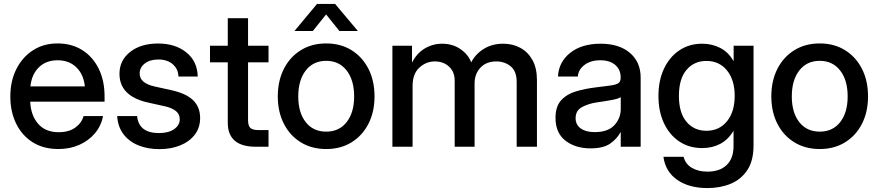

<svg xmlns="http://www.w3.org/2000/svg" viewBox="-20 -749 4484 980"><path d="M278.3 11.7Q201.7 11.7 146.7 -22.9Q91.8 -57.6 62.3 -118.4Q32.7 -179.2 32.7 -256.8Q32.7 -335.4 63.5 -396.5Q94.2 -457.5 148.4 -492.4Q202.6 -527.3 272.9 -527.3Q346.2 -527.3 400.1 -493.2Q454.1 -459 483.9 -398.2Q513.7 -337.4 513.7 -257.8V-230H134.3Q137.2 -160.2 174.6 -117.2Q211.9 -74.2 279.8 -74.2Q330.6 -74.2 363.3 -97.2Q396 -120.1 406.7 -156.7H505.9Q496.6 -106.9 464.6 -68.8Q432.6 -30.8 384.5 -9.5Q336.4 11.7 278.3 11.7ZM135.3 -308.1H413.1Q406.7 -369.6 369.6 -405.5Q332.5 -441.4 273.9 -441.4Q215.3 -441.4 178.5 -405.5Q141.6 -369.6 135.3 -308.1Z M793.5 12.2Q734.4 12.2 687 -6.8Q639.6 -25.9 610.6 -63.5Q581.5 -101.1 578.1 -156.7H679.7Q688.5 -69.8 791.5 -69.8Q840.3 -69.8 868.9 -89.8Q897.5 -109.9 897.5 -140.6Q897.5 -167 877 -182.9Q856.4 -198.7 823.2 -206.1L737.8 -225.1Q589.8 -257.3 589.8 -372.6Q589.8 -440.9 644.3 -483.9Q698.7 -526.9 787.1 -526.9Q874.5 -526.9 930.9 -481.7Q987.3 -436.5 989.3 -358.4H890.6Q890.1 -396 862.3 -420.7Q834.5 -445.3 788.6 -445.3Q744.6 -445.3 718.8 -424.8Q692.9 -404.3 692.9 -374.5Q692.9 -348.1 712.6 -332Q732.4 -315.9 767.1 -308.1L855 -288.6Q930.2 -272 965.8 -237.3Q1001.5 -202.6 1001.5 -146.5Q1001.5 -97.2 974.4 -61.8Q947.3 -26.4 900.4 -7.1Q853.5 12.2 793.5 12.2Z M1350.6 -515.6V-430.7H1246.1V-136.2Q1246.1 -107.4 1257.8 -96.2Q1269.5 -85 1300.3 -85H1350.6V0H1285.6Q1142.6 0 1142.6 -123V-430.7H1051.8V-515.6H1142.6V-656.2H1246.1V-515.6Z M1645 11.7Q1571.3 11.7 1515.6 -22.5Q1460 -56.6 1429 -117.2Q1397.9 -177.7 1397.9 -256.8Q1397.9 -336.9 1429 -397.7Q1460 -458.5 1515.6 -492.9Q1571.3 -527.3 1645 -527.3Q1718.8 -527.3 1774.2 -492.9Q1829.6 -458.5 1860.6 -397.7Q1891.6 -336.9 1891.6 -256.8Q1891.6 -177.7 1860.6 -117.2Q1829.6 -56.6 1774.2 -22.5Q1718.8 11.7 1645 11.7ZM1645 -77.1Q1711.4 -77.1 1749.5 -126Q1787.6 -174.8 1787.6 -256.8Q1787.6 -339.8 1749.3 -389.2Q1710.9 -438.5 1645 -438.5Q1579.1 -438.5 1540.8 -389.4Q1502.4 -340.3 1502.4 -256.8Q1502.4 -174.3 1540.5 -125.7Q1578.6 -77.1 1645 -77.1ZM1576.7 -590.8H1483.4V-591.3L1598.1 -729H1690.4L1806.2 -591.3V-590.8H1712.4L1644.5 -675.3Z M1982.9 0V-515.6H2083V-429.2Q2106.9 -477.1 2147.9 -501.5Q2189 -525.9 2236.8 -525.9Q2289.6 -525.9 2329.3 -499Q2369.1 -472.2 2385.3 -430.7Q2406.2 -472.7 2449 -499.3Q2491.7 -525.9 2548.8 -525.9Q2596.7 -525.9 2635.7 -504.9Q2674.8 -483.9 2697.8 -442.6Q2720.7 -401.4 2720.7 -339.4V0H2617.2V-330.6Q2617.2 -385.7 2586.4 -410.6Q2555.7 -435.5 2513.7 -435.5Q2461.9 -435.5 2432.1 -403.6Q2402.3 -371.6 2402.3 -322.3V0H2300.8V-337.4Q2300.8 -381.8 2272.2 -408.7Q2243.7 -435.5 2199.7 -435.5Q2154.8 -435.5 2120.4 -403.8Q2085.9 -372.1 2085.9 -311V0Z M2994.1 8.3Q2917 8.3 2866.2 -31Q2815.4 -70.3 2815.4 -147.5Q2815.4 -206.1 2844.5 -237.5Q2873.5 -269 2920.2 -282.7Q2966.8 -296.4 3019 -302.7Q3067.4 -308.6 3095.7 -312.5Q3124 -316.4 3136 -324.2Q3147.9 -332 3147.9 -351.1V-355.5Q3147.9 -393.1 3120.6 -417.2Q3093.3 -441.4 3043.9 -441.4Q2994.6 -441.4 2963.4 -417.7Q2932.1 -394 2929.2 -358.4H2828.1Q2831.5 -432.1 2890.1 -479Q2948.7 -525.9 3045.4 -525.9Q3140.6 -525.9 3195.3 -479Q3250 -432.1 3250 -353.5V0H3148.4V-73.2H3146.5Q3130.4 -42 3095.5 -16.8Q3060.5 8.3 2994.1 8.3ZM3015.1 -74.7Q3083.5 -74.7 3116 -110.1Q3148.4 -145.5 3148.4 -192.9V-253.4Q3138.2 -245.1 3102.1 -238.5Q3065.9 -231.9 3024.9 -226.1Q2982.4 -219.7 2950.2 -202.1Q2918 -184.6 2918 -145.5Q2918 -112.3 2944.1 -93.5Q2970.2 -74.7 3015.1 -74.7Z M3591.3 210.9Q3496.6 210.9 3436.5 168.9Q3376.5 127 3366.2 51.3H3469.2Q3479 88.9 3511.7 107.9Q3544.4 127 3591.3 127Q3653.8 127 3689 93.3Q3724.1 59.6 3724.1 -2.9V-81.1H3723.6Q3696.8 -36.1 3656 -14.6Q3615.2 6.8 3564.5 6.8Q3497.1 6.8 3446.8 -27.1Q3396.5 -61 3368.7 -120.8Q3340.8 -180.7 3340.8 -259.3Q3340.8 -337.9 3368.9 -397.9Q3397 -458 3447.3 -491.9Q3497.6 -525.9 3564 -525.9Q3614.3 -525.9 3656.2 -504.4Q3698.2 -482.9 3724.1 -437H3724.6V-515.6H3826.2V-6.8Q3826.2 71.3 3794.4 119.1Q3762.7 167 3709.5 189Q3656.2 210.9 3591.3 210.9ZM3585.4 -81.5Q3651.4 -81.5 3690.7 -130.1Q3730 -178.7 3730 -259.8Q3730 -340.8 3690.7 -389.4Q3651.4 -438 3585.4 -438Q3522.9 -438 3484.1 -392.3Q3445.3 -346.7 3445.3 -259.8Q3445.3 -172.9 3484.1 -127.2Q3522.9 -81.5 3585.4 -81.5Z M4164.1 11.7Q4090.3 11.7 4034.7 -22.5Q3979 -56.6 3948 -117.2Q3917 -177.7 3917 -256.8Q3917 -336.9 3948 -397.7Q3979 -458.5 4034.7 -492.9Q4090.3 -527.3 4164.1 -527.3Q4237.8 -527.3 4293.2 -492.9Q4348.6 -458.5 4379.6 -397.7Q4410.6 -336.9 4410.6 -256.8Q4410.6 -177.7 4379.6 -117.2Q4348.6 -56.6 4293.2 -22.5Q4237.8 11.7 4164.1 11.7ZM4164.1 -77.1Q4230.5 -77.1 4268.6 -126Q4306.6 -174.8 4306.6 -256.8Q4306.6 -339.8 4268.3 -389.2Q4230 -438.5 4164.1 -438.5Q4098.1 -438.5 4059.8 -389.4Q4021.5 -340.3 4021.5 -256.8Q4021.5 -174.3 4059.6 -125.7Q4097.7 -77.1 4164.1 -77.1Z"/></svg>

Font: Inter Display Medium
Style: Regular
Weight: 500
Designer: Rasmus Andersson
Foundry: rsms
Version: Version 4.001;git-9221beed3